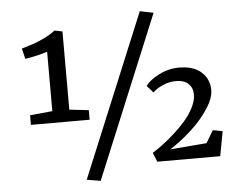

<svg xmlns="http://www.w3.org/2000/svg" viewBox="-58 -892 1303 1040"><g transform="rotate(-5 593.0 -371.5)"><path d="M97.7 -258.3V-310.5L219.7 -322.3V-645.5Q177.2 -630.4 98.6 -617.2L85 -674.3Q121.1 -685.1 145.8 -693.1Q170.4 -701.2 206.8 -718.5Q243.2 -735.8 269 -755.9H270.5L312 -747.6V-322.3L417 -310.5V-258.3ZM447.8 76.7 373 64 738.8 -820.3 812.5 -805.2ZM762.2 0 742.2 -49.8Q767.1 -65.4 796.6 -87.2Q826.2 -108.9 861.8 -140.9Q897.5 -172.9 925.5 -205.3Q953.6 -237.8 972.7 -275.1Q991.7 -312.5 991.7 -344.7Q991.7 -381.3 968.5 -403.8Q945.3 -426.3 901.9 -426.3Q863.3 -426.3 828.4 -410.6Q793.5 -395 774.4 -375L740.7 -414.1Q761.7 -443.8 813.7 -470.7Q865.7 -497.6 923.3 -497.6Q1002.9 -497.6 1045.2 -458.7Q1087.4 -419.9 1087.4 -361.8Q1087.4 -316.9 1049.8 -259.8Q1012.2 -202.6 957 -152.1Q901.9 -101.6 838.9 -60.5L1036.6 -76.7L1076.7 -144L1129.4 -133.8L1104.5 0Z"/></g></svg>

Font: HaufeMerriweather
Style: Regular
Weight: 400
Designer: Eben Sorkin ( eben@eyebytes.com )
Foundry: Eben Sorkin
Version: Version 1.56